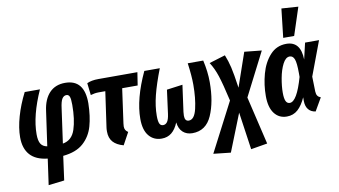

<svg xmlns="http://www.w3.org/2000/svg" viewBox="-95 -1054 2649 1502"><g transform="rotate(-10 1229.5 -302.5)"><path d="M596 -357Q594 -254 572 -176.5Q550 -99 492.5 -47.5Q435 4 331 14L305 205L179 220L208 14Q115 4 69.5 -47Q24 -98 24 -187Q24 -261 49.5 -350.5Q75 -440 121 -530H242Q155 -336 155 -188Q155 -137 170.5 -112Q186 -87 221 -81L260 -356Q272 -447 319 -496.5Q366 -546 444 -546Q597 -546 596 -357ZM383 -353 345 -81Q418 -93 444 -172Q470 -251 470 -367Q470 -415 462.5 -432.5Q455 -450 438 -450Q417 -450 403.5 -429.5Q390 -409 383 -353Z M839 -154Q837 -136 837 -130Q837 -113 843.5 -102Q850 -91 864 -82L811 15Q756 0 728.5 -31Q701 -62 701 -114Q701 -135 703 -146L743 -427H690Q659 -427 626 -417L615 -513Q650 -530 706 -530H1016L1000 -427H877Z M975 -166Q975 -324 1071 -530H1194Q1149 -414 1127.5 -328Q1106 -242 1106 -167Q1106 -124 1114.5 -105.5Q1123 -87 1143 -87Q1163 -87 1176 -105Q1189 -123 1195 -167L1220 -355L1346 -372L1317 -161Q1315 -139 1315 -131Q1315 -87 1347 -87Q1392 -87 1411 -169Q1430 -251 1430 -358Q1430 -427 1416 -530H1539Q1560 -438 1560 -355Q1560 -199 1513 -92Q1466 15 1358 15Q1312 15 1282.5 -12Q1253 -39 1247 -90Q1225 -37 1192.5 -11Q1160 15 1114 15Q1051 15 1013 -31Q975 -77 975 -166Z M1829 -185 1919 196 1788 218 1745 -80 1627 217 1490 202 1691 -186Q1660 -322 1638.5 -387.5Q1617 -453 1585 -502L1713 -541Q1733 -492 1745.5 -438.5Q1758 -385 1774 -273L1867 -542L2004 -528Z M2318 -401 2348 -530H2459L2357 -258L2360 -139Q2361 -117 2369.5 -105Q2378 -93 2395 -87L2336 15Q2300 10 2280 -14Q2260 -38 2259 -80V-111Q2232 -50 2196 -17.5Q2160 15 2108 15Q2046 15 2009.5 -33Q1973 -81 1973 -171Q1973 -260 1996.5 -346Q2020 -432 2071.5 -489Q2123 -546 2201 -546Q2315 -546 2318 -401ZM2108 -174Q2108 -128 2118 -107Q2128 -86 2149 -86Q2206 -86 2259 -273V-304Q2259 -384 2247.5 -414Q2236 -444 2210 -444Q2178 -444 2154.5 -398Q2131 -352 2119.5 -288.5Q2108 -225 2108 -174ZM2212 -825 2345 -816 2273 -596H2186Z"/></g></svg>

Font: Fira Sans Extra Condensed SemiBold
Style: Italic
Weight: 600
Width: 3
Italic angle: -8°
Designer: Carrois Corporate & Edenspiekermann AG
Foundry: Carrois Corporate GbR & Edenspiekermann AG
Version: Version 4.203